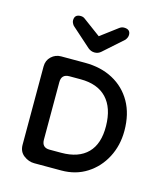

<svg xmlns="http://www.w3.org/2000/svg" viewBox="-90 -629 594 697"><g transform="rotate(15 207.0 -280.0)"><path d="M103 0Q82 0 63.5 -14Q45 -28 45 -54V-348Q45 -371 60.5 -385.5Q76 -400 97 -400H187Q247 -400 292.5 -375.5Q338 -351 363.5 -306Q389 -261 389 -198Q389 -143 365.5 -98Q342 -53 300.5 -26.5Q259 0 205 0ZM144 -62H188Q253 -62 287 -96.5Q321 -131 320 -198Q319 -266 285 -302Q251 -338 187 -338H145Q115 -338 115 -308V-92Q115 -62 144 -62ZM128 -560Q138 -560 145 -554L210 -506L274 -554Q282 -560 291 -560Q315 -560 315 -539Q315 -529 307 -519L234 -454Q224 -445 210.5 -445Q197 -445 186 -454L113 -519Q105 -529 105 -538Q105 -560 128 -560Z"/></g></svg>

Font: Dongle
Style: Regular
Weight: 400
Designer: Yanghee Ryu
Foundry: Yanghee Ryu
Version: Version 2.000